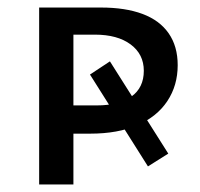

<svg xmlns="http://www.w3.org/2000/svg" viewBox="-20 -490 531 510"><path d="M84 0V-470H248Q313 -470 358.5 -453Q404 -436 428 -401.5Q452 -367 452 -317Q452 -263 424.5 -221.5Q397 -180 345 -157.5Q293 -135 220 -135H132V-210H237Q296 -210 329 -233.5Q362 -257 362 -302Q362 -346 327 -372Q292 -398 232 -398H175V0ZM373 -48 219 -292 272 -327 427 -82Z"/></svg>

Font: Ysabeau SC SemiBold
Style: Regular
Weight: 600
Designer: Christian Thalmann (Catharsis Fonts)
Version: Version 2.001;gftools[0.9.30]; featfreeze: smcp